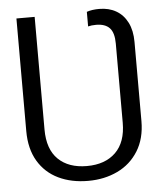

<svg xmlns="http://www.w3.org/2000/svg" viewBox="-52 -763 692 819"><g transform="rotate(-5 294.0 -353.5)"><path d="M47.9 -224.6V-707H126V-224.6Q126 -140.1 170.4 -96.9Q214.8 -53.7 293 -53.7Q371.1 -53.7 416 -97.4Q460.9 -141.1 460.9 -224.6V-563.5Q460.9 -609.9 441.9 -630.1Q422.9 -650.4 383.8 -650.4Q363.8 -650.4 349.6 -646.5V-709Q371.6 -716.8 403.3 -716.8Q444.3 -716.8 475.3 -699Q506.3 -681.2 523.7 -646.7Q541 -612.3 541 -563.5V-224.6Q541 -149.9 508.1 -96.9Q475.1 -43.9 418.9 -17.1Q362.8 9.8 293 9.8Q221.2 9.8 165.8 -16.8Q110.4 -43.5 79.1 -96.2Q47.9 -148.9 47.9 -224.6Z"/></g></svg>

Font: Pretendard Std Light
Style: Regular
Weight: 300
Designer: Base glyphs from Inter by Rasmus Andersson; Hangeul glyphs from Noto Sans CJK(Source Han Sans) by Jang Soo-young and Kan
Foundry: Kil Hyung-jin
Version: Version 1.309